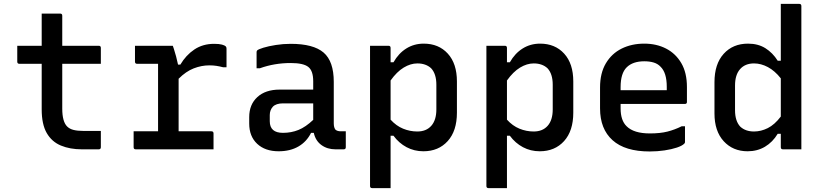

<svg xmlns="http://www.w3.org/2000/svg" viewBox="-20 -770 4240 990"><path d="M500 -95V-11Q500 0 489 0H402Q341 0 294 -19.5Q247 -39 221 -84Q195 -129 195 -206V-441H80Q69 -441 69 -452V-534H195V-700H290Q301 -700 301 -689V-534H489Q500 -534 500 -523V-441H301V-210Q301 -143 326 -118Q339 -105 359.5 -100Q380 -95 408 -95Z M669 -93H795V-441H687Q676 -441 676 -452V-534H871Q871 -534 876.5 -518Q882 -502 888 -479Q894 -456 898 -437H910Q939 -486 982.5 -515Q1026 -544 1084 -544Q1110 -544 1124.5 -540Q1139 -536 1144 -531Q1148 -527 1148 -519V-423H1131Q1112 -428 1095.5 -430.5Q1079 -433 1059 -433Q1019 -433 979 -417.5Q939 -402 901 -364V-93H1070Q1081 -93 1081 -82V0H680Q669 0 669 -11Z M1701 -348V-134Q1701 -112 1710 -101Q1720 -93 1737 -93H1763V-11Q1763 0 1752 0H1710Q1668 0 1637.5 -22Q1607 -44 1598 -85H1584Q1561 -39 1518.5 -14.5Q1476 10 1417 10Q1347 10 1306 -28.5Q1265 -67 1265 -133V-166Q1265 -231 1307 -269.5Q1349 -308 1422 -308H1595V-351Q1595 -405 1569.5 -425Q1544 -445 1479 -445Q1395 -445 1320 -418H1303V-501Q1303 -507 1306 -510Q1312 -516 1338 -524Q1364 -532 1402 -538Q1440 -544 1479 -544Q1596 -544 1648.5 -499Q1701 -454 1701 -348ZM1371 -145Q1371 -85 1439 -85Q1482 -85 1519 -100Q1556 -115 1595 -152V-237H1439Q1404 -237 1387 -220Q1371 -202 1371 -177Z M1888 -534H1983Q1994 -534 1994 -523V-449H2009Q2035 -495 2075 -520Q2115 -545 2165 -545Q2242 -545 2289 -493.5Q2336 -442 2336 -350V-189Q2336 -95 2288.5 -42.5Q2241 10 2163 10Q2116 10 2076.5 -11Q2037 -32 2009 -70H1994V200H1899Q1888 200 1888 189ZM2132 -443Q2097 -443 2061.5 -421.5Q2026 -400 1994 -355V-153Q2023 -121 2058.5 -106.5Q2094 -92 2132 -92Q2178 -92 2204 -121.5Q2230 -151 2230 -206V-333Q2230 -389 2203 -418Q2176 -443 2132 -443Z M2488 -534H2583Q2594 -534 2594 -523V-449H2609Q2635 -495 2675 -520Q2715 -545 2765 -545Q2842 -545 2889 -493.5Q2936 -442 2936 -350V-189Q2936 -95 2888.5 -42.5Q2841 10 2763 10Q2716 10 2676.5 -11Q2637 -32 2609 -70H2594V200H2499Q2488 200 2488 189ZM2732 -443Q2697 -443 2661.5 -421.5Q2626 -400 2594 -355V-153Q2623 -121 2658.5 -106.5Q2694 -92 2732 -92Q2778 -92 2804 -121.5Q2830 -151 2830 -206V-333Q2830 -389 2803 -418Q2776 -443 2732 -443Z M3302 -545Q3365 -545 3414.5 -519.5Q3464 -494 3493 -444.5Q3522 -395 3522 -321V-244Q3522 -234 3511 -234H3180V-211Q3180 -149 3211 -119Q3248 -82 3331 -82Q3384 -82 3421.5 -91.5Q3459 -101 3495 -119H3512V-37Q3512 -33 3508 -29Q3497 -18 3470 -9Q3443 0 3406.5 5.5Q3370 11 3330 11Q3203 11 3138.5 -47Q3074 -105 3074 -211V-319Q3074 -393 3104 -443.5Q3134 -494 3185.5 -519.5Q3237 -545 3302 -545ZM3302 -454Q3243 -454 3211.5 -423Q3180 -392 3180 -321V-305H3418V-323Q3418 -395 3386 -426Q3372 -441 3351 -447.5Q3330 -454 3302 -454Z M3837 -545Q3889 -545 3926.5 -521.5Q3964 -498 3990 -457H4006V-750H4101Q4112 -750 4112 -739V0H4017Q4006 0 4006 -11V-80H3990Q3964 -37 3924.5 -13.5Q3885 10 3835 10Q3759 10 3711.5 -42Q3664 -94 3664 -185V-346Q3664 -440 3711.5 -492.5Q3759 -545 3837 -545ZM3797 -117Q3824 -92 3868 -92Q3904 -92 3939 -109.5Q3974 -127 4006 -169V-366Q3975 -405 3939.5 -424Q3904 -443 3868 -443Q3822 -443 3796 -413.5Q3770 -384 3770 -329V-202Q3770 -146 3797 -117Z"/></svg>

Font: Recursive Mn Lnr St Med
Style: Regular
Weight: 500
Monospace: yes
Version: Version 1.079;hotconv 1.0.112;makeotfexe 2.5.65598; ttfautoh